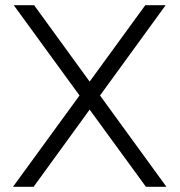

<svg xmlns="http://www.w3.org/2000/svg" viewBox="-20 -720 692 740"><path d="M30 0 286.5 -352 33 -700H111.5L325.5 -405.5L540 -700H618.5L365.5 -352L621.5 0H542.5L325.5 -297.5L109.5 0Z"/></svg>

Font: Urbanist Light
Style: Regular
Weight: 300
Designer: Corey Hu
Foundry: Corey Hu
Version: Version 1.330; ttfautohint (v1.8.4.7-5d5b)